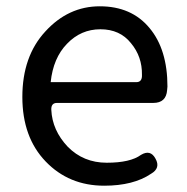

<svg xmlns="http://www.w3.org/2000/svg" viewBox="-20 -577 594 610"><path d="M311 13Q199 13 125 -64Q51 -141 51 -269Q51 -398 124 -477Q197 -557 297 -557Q398 -557 455 -488Q512 -420 512 -302L511 -291Q508 -250 467 -250H161Q142 -250 143 -228Q146 -163 195 -111Q245 -60 319 -60Q394 -60 428 -85Q458 -103 474 -73Q491 -43 460 -25Q404 13 311 13ZM141 -316H413Q432 -316 431 -339Q432 -397 396 -440Q361 -484 299 -484Q237 -484 193 -438Q149 -393 141 -316Z"/></svg>

Font: Swei Gothic CJK TC Regular
Style: Regular
Weight: 400
Version: Version 2.129